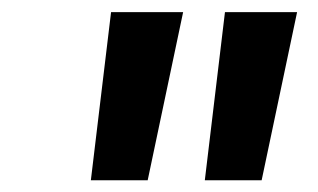

<svg xmlns="http://www.w3.org/2000/svg" viewBox="-20 -748 539 325"><path d="M133.8 -442.9 168 -727.5H290L230 -442.9ZM326.7 -442.9 360.8 -727.5H482.9L422.9 -442.9Z"/></svg>

Font: Inter 20pt SemiBold
Style: Italic
Weight: 600
Italic angle: -9.3988°
Version: Version 4.001;git-66647c0bb